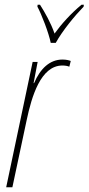

<svg xmlns="http://www.w3.org/2000/svg" viewBox="-20 -786 372 806"><path d="M193 -606H214C242 -657 294 -720 331 -758L332 -766H322C277 -729 237 -684 209 -645C194 -689 168 -735 148 -766H138L137 -758C154 -727 185 -647 193 -606ZM6 0H32L92 -282C113 -381 151 -511 242 -511C254 -511 264 -509 271 -506L277 -530C270 -533 258 -536 242 -536C189 -536 149 -498 123 -437H121L138 -526H117Z"/></svg>

Font: Noto Sans ExtraCondensed Thin
Style: Italic
Weight: 100
Width: 2
Italic angle: -12°
Designer: Monotype Design Team
Foundry: Monotype Imaging Inc.
Version: Version 2.013